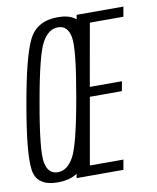

<svg xmlns="http://www.w3.org/2000/svg" viewBox="-79 -741 659 806"><g transform="rotate(-10 251.0 -337.5)"><path d="M103 4Q13.5 4 3.2 -66.2Q-7 -136.5 28.5 -337.5Q63 -538 97.8 -608.5Q132.5 -679 222.2 -679Q312 -679 322 -608Q332 -537 297 -337.5Q262 -136 227.5 -66Q193 4 103 4ZM110 -38Q151.5 -38 179 -89.2Q206.5 -140.5 241 -337.5Q276 -535 266.5 -586Q257 -637 215.5 -637Q174 -637 146.5 -586Q119 -535 84.5 -337.5Q49.5 -140.5 59 -89.2Q68.5 -38 110 -38ZM183 0 302 -675H501.5L494 -633H351L304 -367.5H441L433.5 -326.5H297L247 -42.5H390L382.5 0Z"/></g></svg>

Font: Anybody Condensed Light
Style: Italic
Weight: 300
Width: 3
Italic angle: -10°
Designer: Tyler Finck
Foundry: Etcetera Type Company
Version: Version 1.010; ttfautohint (v1.8.3) -l 8 -r 50 -G 200 -x 14 